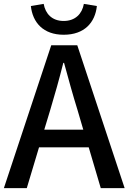

<svg xmlns="http://www.w3.org/2000/svg" viewBox="-21 -969 663 989"><path d="M411 -949C402 -898 367 -861 307 -861C247 -861 213 -898 204 -949L138 -938C147 -853 202 -790 307 -790C414 -790 469 -853 478 -938ZM498 0H621L377 -736H243L-1 0H117L180 -210H436ZM207 -301 237 -400C261 -480 284 -561 305 -645H309C332 -561 354 -480 379 -400L408 -301Z"/></svg>

Font: Spoqa Han Sans Neo Medium
Style: Regular
Weight: 500
Designer: [Spoqa Han Sans Neo] Dong-huui Kim  Younghwa Kang  Yujin Lee  [Noto Sans] Ryoko NISHIZUKA  (kana & ideographs); Paul D. 
Foundry: Spoqa (http://www.spoqa-han-sans.com)
Version: Version 1.000